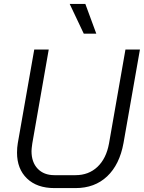

<svg xmlns="http://www.w3.org/2000/svg" viewBox="-20 -953 735 981"><path d="M67 -173Q67 -199 71 -222L155 -700H229L145 -220Q141 -192 141 -181Q141 -124 172.5 -91Q204 -58 258 -58H366Q433 -58 478 -100.5Q523 -143 537 -220L621 -700H695L611 -222Q591 -112 527.5 -52Q464 8 366 8H258Q169 8 118 -41Q67 -90 67 -173ZM336 -933H416L472 -781H408Z"/></svg>

Font: Bai Jamjuree
Style: Italic
Weight: 400
Italic angle: -10°
Version: Version 1.000; ttfautohint (v1.6)